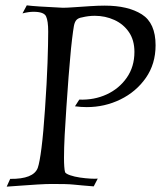

<svg xmlns="http://www.w3.org/2000/svg" viewBox="-20 -691 606 717"><path d="M5 6 18 -23Q105 -22 121 -64Q128 -84 135 -139Q142 -194 148 -283Q155 -384 157.5 -457Q160 -530 160 -573Q160 -613 152 -630Q144 -647 105 -647Q87 -647 64 -641L80 -671Q109 -667 215 -662Q229 -662 257 -664Q285 -666 316.5 -668Q348 -670 371 -670Q458 -670 509.5 -637.5Q561 -605 561 -522Q561 -452 524.5 -400Q488 -348 429.5 -319.5Q371 -291 304 -291Q283 -291 260 -294L276 -319Q332 -317 378.5 -338.5Q425 -360 453.5 -401Q482 -442 482 -497Q482 -541 461.5 -571Q441 -601 407 -616.5Q373 -632 334 -632Q310 -632 286 -626Q273 -624 266 -617Q259 -610 256 -594Q253 -577 249 -544Q245 -511 242 -473.5Q239 -436 236 -403Q232 -348 228 -291.5Q224 -235 221.5 -186Q219 -137 219 -102Q219 -83 220 -69Q221 -55 223 -48Q226 -42 242 -36.5Q258 -31 278.5 -28Q299 -25 317.5 -24Q336 -23 345 -24L330 5Q305 3 288 1.5Q271 0 256.5 -1.5Q242 -3 223 -3.5Q204 -4 174 -4Q153 -4 119.5 -2Q86 0 54 2.5Q22 5 5 6Z"/></svg>

Font: Luxurious Roman
Style: Regular
Weight: 400
Designer: Robert E. Leuschke
Foundry: Robert E. Leuschke
Version: Version 1.010; ttfautohint (v1.8.3)